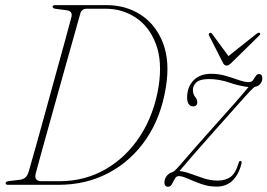

<svg xmlns="http://www.w3.org/2000/svg" viewBox="-20 -720 1042 748"><path d="M2 -6.5Q2 -13 14.5 -14.5L52.5 -19Q69 -20.5 78 -27.8Q87 -35 92 -52Q102 -86.5 118.5 -145.5Q135 -204.5 154.8 -276Q174.5 -347.5 194.2 -419.5Q214 -491.5 231 -552.8Q248 -614 258 -652.5Q264.5 -676.5 240 -680L197.5 -685.5Q185 -687 185 -694Q185 -700 195 -700H395Q471 -700 529 -662Q587 -624 614.8 -552.8Q642.5 -481.5 626.5 -381.5Q608 -264.5 550 -179Q492 -93.5 404 -46.8Q316 0 208.5 0H10.5Q2 0 2 -6.5ZM211.5 -14Q310.5 -14 391.8 -61Q473 -108 526.8 -191.5Q580.5 -275 598 -383.5Q613 -481.5 587.2 -549Q561.5 -616.5 509 -651.2Q456.5 -686 391.5 -686H317.5Q298 -686 292.5 -666Q283.5 -634.5 269.8 -585.2Q256 -536 239.2 -476.5Q222.5 -417 205 -354.2Q187.5 -291.5 171 -232.2Q154.5 -173 141 -124.5Q127.5 -76 119.5 -45.5Q111 -14 142 -14ZM677 -34Q667 -34 661.2 -23.8Q655.5 -13.5 650 -3Q644.5 7.5 635 7.5Q620.5 7.5 620.5 -9.5Q620.5 -22.5 629.5 -34.5Q638.5 -46.5 653.5 -50Q660.5 -52 696 -93.8Q731.5 -135.5 806.5 -219.5Q860 -279 897 -321Q934 -363 948 -381Q915.5 -384 874.5 -398Q833.5 -412 794.5 -412Q759.5 -412 745.5 -399.5Q731.5 -387 731.5 -369Q731.5 -353 741 -341.5Q748.5 -332 748.5 -322Q748.5 -305.5 732 -305.5Q722 -305.5 715.5 -314.2Q709 -323 709 -340Q709 -381 733.8 -406.8Q758.5 -432.5 803.5 -432.5Q833 -432.5 860.5 -424.2Q888 -416 910.8 -408Q933.5 -400 949.5 -400Q960 -400 965.8 -407.8Q971.5 -415.5 976.2 -423.5Q981 -431.5 989 -431.5Q1002 -431.5 1002 -414Q1002 -403.5 994 -393.5Q986 -383.5 974 -382Q969.5 -381 954.5 -365.2Q939.5 -349.5 906.5 -312.2Q873.5 -275 815.5 -210Q764.5 -153 731.5 -114.8Q698.5 -76.5 679 -53.5Q698.5 -52 722.8 -43Q747 -34 774 -25.2Q801 -16.5 828.5 -16.5Q858.5 -16.5 878.2 -30.8Q898 -45 910 -86Q911.5 -93.5 917 -93Q922.5 -92 921 -83.5Q910.5 -40.5 886.2 -16.8Q862 7 823 7Q793 7 764.2 -3.2Q735.5 -13.5 712.5 -23.8Q689.5 -34 677 -34ZM882 -475.5Q871 -464.5 863 -464.5Q853.5 -464.5 848.5 -475.5L794.5 -581.5Q791 -587.5 797 -591.5Q801.5 -594 806.5 -588L870 -501.5L979 -588Q989 -595 992.5 -591.5Q996 -587 990 -581.5Z"/></svg>

Font: Fraunces 144pt Soft Thin
Style: Italic
Weight: 100
Italic angle: -16°
Version: Version 1.000;[0bf87f6ff]